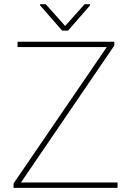

<svg xmlns="http://www.w3.org/2000/svg" viewBox="-20 -914 638 934"><path d="M551.8 -26.4V0H45.9V-21.5L499.5 -685.1H65.4V-710.9H536.1V-692.4L82 -26.4ZM202.6 -893.6 296.9 -787.6 391.6 -893.6H417.5V-887.2L311 -765.1H282.2L174.8 -888.2V-893.6Z"/></svg>

Font: Vazirmatn RD UI Thin
Style: Regular
Weight: 100
Designer: Saber Rastikerdar
Foundry: Saber Rastikerdar
Version: Version 33.003